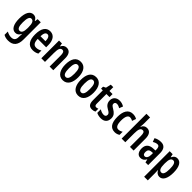

<svg xmlns="http://www.w3.org/2000/svg" viewBox="322 -2341 4163 4163"><g transform="rotate(45 2403.5 -260.0)"><path d="M198 -553C98 -553 38 -452 38 -268C38 -90 96 10 195 10C249 10 286 -16 315 -74H320C317 -46 315 -14 315 8V20C315 110 274 143 201 143C157 143 114 131 64 104V205C106 229 149 240 204 240C360 240 427 148 427 -15V-543H331L321 -473H314C285 -531 250 -553 198 -553ZM228 -456C289 -456 315 -401 315 -276V-249C315 -140 287 -87 231 -87C177 -87 152 -143 152 -267C152 -392 177 -456 228 -456Z M713 -552C589 -552 525 -451 525 -268C525 -102 584 10 730 10C782 10 828 -2 870 -26V-121C826 -93 788 -82 744 -82C671 -82 636 -134 635 -242H893V-309C893 -453 831 -552 713 -552ZM715 -464C764 -464 789 -406 789 -325H636C639 -422 667 -464 715 -464Z M1215 -553C1161 -553 1119 -524 1095 -472H1088L1076 -543H987V0H1099V-269C1099 -402 1121 -454 1182 -454C1227 -454 1242 -413 1242 -333V0H1354V-363C1354 -489 1305 -553 1215 -553Z M1846 -273C1846 -455 1770 -553 1649 -553C1510 -553 1450 -442 1450 -273C1450 -113 1513 10 1647 10C1789 10 1846 -115 1846 -273ZM1564 -271C1564 -397 1589 -458 1648 -458C1707 -458 1732 -396 1732 -273C1732 -147 1707 -85 1648 -85C1589 -85 1564 -149 1564 -271Z M2318 -273C2318 -455 2242 -553 2121 -553C1982 -553 1922 -442 1922 -273C1922 -113 1985 10 2119 10C2261 10 2318 -115 2318 -273ZM2036 -271C2036 -397 2061 -458 2120 -458C2179 -458 2204 -396 2204 -273C2204 -147 2179 -85 2120 -85C2061 -85 2036 -149 2036 -271Z M2579 -88C2545 -88 2533 -111 2533 -159V-450H2628V-543H2533V-660H2457L2429 -540L2369 -511V-450H2422V-152C2422 -43 2458 10 2543 10C2579 10 2609 2 2635 -12V-101C2616 -93 2596 -88 2579 -88Z M2983 -154C2983 -237 2937 -280 2871 -320C2805 -360 2789 -374 2789 -408C2789 -441 2810 -461 2847 -461C2882 -461 2915 -447 2945 -426L2979 -513C2936 -539 2892 -553 2842 -553C2744 -553 2681 -495 2681 -404C2681 -323 2722 -276 2790 -238C2856 -202 2872 -181 2872 -148C2872 -109 2849 -88 2808 -88C2762 -88 2714 -107 2682 -131V-21C2719 -1 2765 10 2817 10C2921 10 2983 -47 2983 -154Z M3245 10C3285 10 3328 -2 3361 -26V-121C3327 -99 3292 -87 3258 -87C3196 -87 3164 -147 3164 -269C3164 -392 3197 -456 3256 -456C3283 -456 3310 -447 3338 -431L3370 -521C3336 -542 3297 -553 3247 -553C3112 -553 3051 -439 3051 -269C3051 -81 3115 10 3245 10Z M3562 -574V-760H3450V0H3562V-269C3562 -396 3584 -453 3647 -453C3688 -453 3705 -417 3705 -333V0H3817V-362C3817 -485 3771 -553 3678 -553C3624 -553 3581 -524 3561 -472H3553C3559 -504 3562 -538 3562 -574Z M4109 -553C4048 -553 3993 -538 3947 -510L3979 -426C4021 -451 4056 -463 4087 -463C4132 -463 4151 -430 4151 -362V-335L4086 -332C3971 -327 3906 -268 3906 -157C3906 -70 3942 10 4030 10C4091 10 4129 -17 4160 -73H4163L4180 0H4263V-362C4263 -487 4213 -553 4109 -553ZM4111 -256 4152 -259V-207C4152 -128 4120 -80 4074 -80C4038 -80 4019 -106 4019 -161C4019 -221 4049 -253 4111 -256Z M4609 -553C4560 -553 4524 -533 4493 -471H4486L4471 -543H4380V240H4492V13C4492 -7 4491 -35 4488 -72H4493C4519 -18 4563 10 4613 10C4711 10 4769 -94 4769 -271C4769 -454 4712 -553 4609 -553ZM4577 -458C4632 -458 4655 -396 4655 -270C4655 -146 4630 -87 4577 -87C4519 -87 4492 -141 4492 -262V-286C4492 -406 4518 -458 4577 -458Z"/></g></svg>

Font: Noto Sans Arabic UI XCn SmBd
Style: Regular
Weight: 600
Width: 2
Designer: Monotype Design Team, Nadine Chahine and Nizar Qandah
Foundry: Monotype Imaging Inc.
Version: Version 2.010